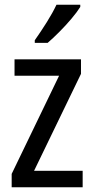

<svg xmlns="http://www.w3.org/2000/svg" viewBox="-20 -786 393 806"><path d="M327 0H29V-56L228 -468H41V-537H320V-476L123 -69H327ZM317 -757Q304 -736 280 -707.5Q256 -679 228.5 -651.5Q201 -624 180 -606H126V-617Q152 -654 176.5 -693Q201 -732 217 -766H317Z"/></svg>

Font: Noto Sans Thai Looped Condensed
Style: Regular
Weight: 400
Width: 3
Designer: Sasikarn Vongin, Ben Mitchell
Foundry: The Fontpad Ltd
Version: Version 1.001; ttfautohint (v1.8.4.7-5d5b)